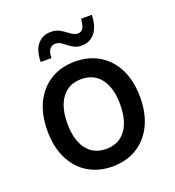

<svg xmlns="http://www.w3.org/2000/svg" viewBox="-135 -840 870 957"><g transform="rotate(-20 300.0 -361.0)"><path d="M300 12Q226 12 170.5 -22Q115 -56 84.5 -118.5Q54 -181 54 -266Q54 -351 84.5 -413.5Q115 -476 170.5 -510Q226 -544 300 -544Q374 -544 429.5 -510Q485 -476 515.5 -413.5Q546 -351 546 -266Q546 -181 515.5 -118.5Q485 -56 429.5 -22Q374 12 300 12ZM300 -81Q367 -81 403.5 -130Q440 -179 440 -266Q440 -353 403.5 -402Q367 -451 300 -451Q233 -451 196.5 -402Q160 -353 160 -266Q160 -179 196.5 -130Q233 -81 300 -81ZM360 -607Q340 -607 323 -615Q306 -623 289 -637Q273 -650 263 -655.5Q253 -661 239 -661Q222 -661 210 -648Q198 -635 197 -600H140Q141 -663 168 -693.5Q195 -724 237 -724Q262 -724 279.5 -715.5Q297 -707 315 -693Q343 -670 363 -670Q381 -670 390.5 -684Q400 -698 403 -734H460Q458 -672 431.5 -639.5Q405 -607 360 -607Z"/></g></svg>

Font: Geist Mono Medium
Style: Regular
Weight: 500
Monospace: yes
Designer: Basement.studio, Andrés Briganti, Mateo Zaragoza
Foundry: Basement.studio, Vercel, Andrés Briganti, Guido Ferreyra, Mateo Zaragoza
Version: Version 1.500; ttfautohint (v1.8.4.7-5d5b)